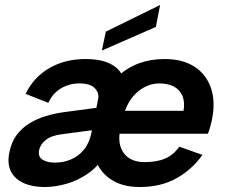

<svg xmlns="http://www.w3.org/2000/svg" viewBox="-20 -744 908 771"><path d="M541 7Q469 7 422.5 -25.5Q376 -58 358.5 -116Q341 -174 357 -252Q380 -370 454.5 -438.5Q529 -507 641 -507Q713 -507 760.5 -476.5Q808 -446 827 -391Q846 -336 831 -262Q828 -249 824.5 -236Q821 -223 815 -207H460Q456 -171 467.5 -145.5Q479 -120 502.5 -106.5Q526 -93 560 -93Q610 -93 643.5 -107.5Q677 -122 700 -155L793 -122Q751 -63 688.5 -28Q626 7 541 7ZM717 -299Q723 -334 712.5 -359Q702 -384 678 -396.5Q654 -409 620 -409Q590 -409 563 -395.5Q536 -382 515 -357.5Q494 -333 482 -299ZM409 -196 404 -125Q376 -77 334.5 -48Q293 -19 247 -6Q201 7 159 7Q110 7 74.5 -9Q39 -25 23.5 -56.5Q8 -88 18 -134Q26 -174 47 -202Q68 -230 98 -248.5Q128 -267 163 -277.5Q198 -288 232 -293L367 -311L374 -346Q379 -370 361 -389.5Q343 -409 298 -409Q259 -409 225.5 -389.5Q192 -370 174 -331L83 -367Q115 -434 178 -470.5Q241 -507 324 -507Q421 -507 460.5 -458.5Q500 -410 484 -333L462 -222ZM349 -221 229 -205Q187 -200 164.5 -182.5Q142 -165 137 -141Q132 -115 150.5 -103Q169 -91 201 -91Q235 -91 265.5 -104Q296 -117 317.5 -143.5Q339 -170 347 -211ZM623 -724 606 -636 389 -541 405 -617Z"/></svg>

Font: Albert Sans SemiBold
Style: Italic
Weight: 600
Italic angle: -11.25°
Designer: Andreas Rasmussen
Foundry: a.Foundry
Version: Version 1.025